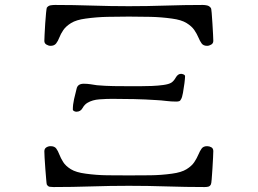

<svg xmlns="http://www.w3.org/2000/svg" viewBox="-20 -753 1040 775"><path d="M841 -143Q841 -137 840 -116.5Q839 -96 837.5 -72Q836 -48 834.5 -29.5Q833 -11 831 -8Q827 -1 820.5 0.5Q814 2 806 2Q730 2 653.5 -0.5Q577 -3 500 -3Q424 -3 348 -0.5Q272 2 196 2Q188 2 181 1Q174 0 169 -8Q168 -10 166.5 -28.5Q165 -47 163 -71.5Q161 -96 160 -116.5Q159 -137 159 -142Q159 -153 167 -158Q175 -163 184 -163Q200 -163 207 -153.5Q214 -144 219.5 -129.5Q225 -115 235 -99Q245 -83 266 -70Q287 -57 326 -52Q369 -46 413 -45.5Q457 -45 500 -45Q544 -45 587.5 -45.5Q631 -46 674 -52Q712 -57 733 -70Q754 -83 764.5 -99Q775 -115 781 -129.5Q787 -144 794 -153.5Q801 -163 816 -163Q825 -163 833 -158.5Q841 -154 841 -143ZM727 -445Q727 -437 724.5 -417Q722 -397 718.5 -378Q715 -359 711 -353Q708 -346 703 -344.5Q698 -343 691 -343Q671 -343 651 -345.5Q631 -348 611 -349Q566 -352 521 -353Q476 -354 432 -354Q410 -354 381.5 -352Q353 -350 333 -338Q321 -331 313 -316.5Q305 -302 288 -302Q284 -302 279 -304.5Q274 -307 274 -311Q274 -331 279 -353Q284 -375 289 -394Q293 -415 318 -415Q332 -415 345 -413Q358 -411 371 -409Q405 -406 439 -405.5Q473 -405 507 -405Q521 -405 544.5 -405Q568 -405 593 -406Q618 -407 639.5 -410Q661 -413 671 -419Q681 -425 689.5 -440Q698 -455 711 -455Q715 -455 721 -452.5Q727 -450 727 -445ZM841 -588Q841 -578 832.5 -573Q824 -568 816 -568Q801 -568 794 -577.5Q787 -587 781 -601.5Q775 -616 764.5 -631.5Q754 -647 733 -660Q712 -673 674 -678Q631 -684 587.5 -685Q544 -686 500 -686Q457 -686 413 -685Q369 -684 326 -678Q288 -673 267 -660Q246 -647 235.5 -631.5Q225 -616 219.5 -601.5Q214 -587 206.5 -577.5Q199 -568 184 -568Q176 -568 167.5 -573Q159 -578 159 -588Q159 -594 160 -614Q161 -634 162.5 -658.5Q164 -683 166 -701.5Q168 -720 169 -722Q175 -730 184 -731.5Q193 -733 202 -733Q276 -733 351 -730.5Q426 -728 500 -728Q575 -728 649.5 -730.5Q724 -733 799 -733Q807 -733 816 -731Q825 -729 831 -721Q833 -719 834.5 -700.5Q836 -682 837.5 -658Q839 -634 840 -614Q841 -594 841 -588Z"/></svg>

Font: Kaisei Tokumin Medium
Style: Regular
Weight: 500
Designer: Font-Kai, 金井和夫
Foundry: KAZUO KANAI
Version: Version 5.003